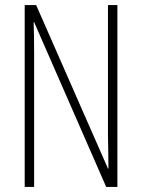

<svg xmlns="http://www.w3.org/2000/svg" viewBox="-20 -734 557 754"><path d="M441 0H397L114 -647H112Q113 -623 113.5 -594Q114 -565 114 -526V0H77V-714H122L404 -72H406Q406 -108 405 -143.5Q404 -179 404 -202V-714H441Z"/></svg>

Font: Noto Sans Lao ExtraCondensed ExtraLight
Style: Regular
Weight: 200
Width: 2
Designer: Monotype Design Team
Foundry: Monotype Imaging Inc.
Version: Version 2.003; ttfautohint (v1.8.4.7-5d5b)